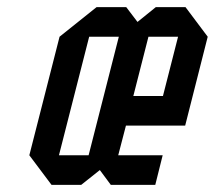

<svg xmlns="http://www.w3.org/2000/svg" viewBox="-20 -520 604 540"><path d="M229.2 -83.3 314.2 -416.7H230.8L145.8 -83.3ZM355 -250H438.3L480.8 -416.7H397.5ZM366.7 -458.3 418.3 -500H501.7L564.2 -416.7L500.8 -166.7H334.2L312.5 -83.3H437.5L416.7 0H291.7L260.8 -41.7L208.3 0H125L62.5 -83.3L147.5 -416.7L251.7 -500H335Z"/></svg>

Font: Yulong
Style: Italic
Weight: 400
Italic angle: -14.25°
Designer: GGBotNet
Foundry: f0n7.com
Version: 1.00